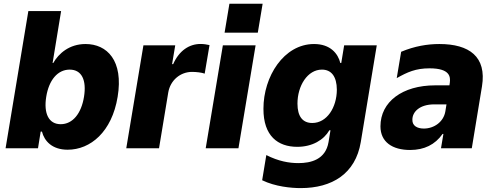

<svg xmlns="http://www.w3.org/2000/svg" viewBox="-20 -786 2616 1018"><path d="M9.6 0H181.5L195.7 -88.4H202.4C215.2 -38 256.4 7.8 338.8 7.8C459.5 7.8 573.2 -86.6 603.7 -272.4C635.7 -464.8 547.6 -552.6 433.6 -552.6C347.3 -552.6 290.8 -502.1 262.4 -452.1H258.9L304 -727.3H130.3ZM225.1 -272.7C239.3 -361.9 285.9 -416.9 349.4 -416.9C414.1 -416.9 439.6 -360.4 425.4 -272.7C411.2 -184.7 365.8 -127.5 301.8 -127.5C238.3 -127.5 210.9 -184.3 225.1 -272.7Z M649.5 0H823.2L872.2 -296.2C883.5 -361.2 936.8 -404.8 998.2 -404.8C1019.9 -404.8 1049.4 -401.6 1065.3 -395.6L1090.9 -546.9C1076.3 -550.4 1059.7 -552.9 1043.3 -552.9C983.7 -552.9 930 -518.1 898.1 -446H892.4L909.1 -545.5H740.4Z M1196.4 -766.3 1170.8 -612.9H1346.9L1372.5 -766.3ZM1070.7 0H1244.3L1335.2 -545.5H1161.6Z M1574.6 211.3C1740.1 211.3 1864.7 135.7 1892.8 -32.3L1977.6 -545.5H1804.7L1789.4 -452.1H1784.4C1772 -502.1 1731.5 -552.6 1645.2 -552.6C1485.1 -552.6 1376.4 -380.3 1376.8 -209.2C1376.4 -64.6 1453.8 -7.5 1556.1 -7.5C1636.7 -7.5 1697.1 -44.7 1726.2 -95.2H1732.2L1721.9 -32.7C1706.3 60.4 1627.8 78.8 1562.5 78.8C1512.4 78.8 1456.3 68.9 1392 36.2L1370 169.7C1439.6 203.5 1523.8 211.3 1574.6 211.3ZM1635.7 -133.9C1584.9 -133.9 1557.2 -168.3 1557.2 -236.5C1557.2 -331.7 1610.8 -416.9 1686.8 -416.9C1737.2 -416.9 1765.6 -380 1766 -310.4C1765.6 -215.9 1713.1 -133.9 1635.7 -133.9Z M2154.5 9.2C2229 9.2 2286.6 -18.8 2326.7 -76H2331L2318.2 0H2481.5L2535.5 -328.1C2561.1 -485.8 2468 -552.6 2309.3 -552.6C2246.8 -552.6 2178.3 -541.5 2106.9 -511.4L2083.5 -371.8C2140.6 -403.8 2183.9 -423.7 2257.5 -423.7C2367.9 -423.7 2368.3 -377.1 2365.1 -348.7L2362.9 -333.5H2287.3C2113.6 -333.5 1997.2 -246.4 1997.2 -116.1C1997.2 -33 2060.4 9.2 2154.5 9.2ZM2227.3 -104.4C2190.7 -104.4 2165.8 -120 2166.5 -150.6C2165.8 -193.2 2205.6 -232.6 2282.3 -232.6H2347.3L2341.3 -195.3C2332 -139.9 2281.6 -104.4 2227.3 -104.4Z"/></svg>

Font: TID UI Extra Bold
Style: Italic
Weight: 800
Italic angle: -9.39999°
Designer: The TID Project Authors
Foundry: Bakken & Bæck
Version: Version 1.001;hotconv 1.0.109;makeotfexe 2.5.65596